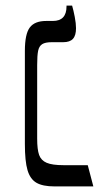

<svg xmlns="http://www.w3.org/2000/svg" viewBox="-20 -667 384 687"><path d="M69 -152V-485Q69 -545 86.5 -568.5Q104 -592 145 -592H169Q218 -592 218 -644V-647H238Q243 -630 247.5 -606.5Q252 -583 252 -566Q252 -540 241 -528Q230 -516 206 -516H165Q142 -516 131 -509Q120 -502 116.5 -485.5Q113 -469 113 -434V-171Q113 -132 120 -112.5Q127 -93 147 -84.5Q167 -76 207 -76H294L314 0H175Q133 0 110.5 -13Q88 -26 78.5 -58Q69 -90 69 -152Z"/></svg>

Font: Noto Serif Hebrew Light
Style: Regular
Weight: 300
Designer: Monotype Design Team
Foundry: Monotype Imaging Inc.
Version: Version 1.000